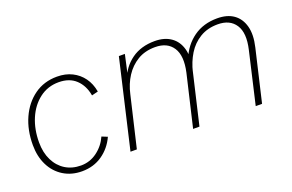

<svg xmlns="http://www.w3.org/2000/svg" viewBox="-72 -762 1557 1023"><g transform="rotate(-20 706.5 -250.0)"><path d="M250 10Q191 10 145.5 -18Q100 -46 75 -96Q50 -146 50 -211Q50 -296 80.5 -363.5Q111 -431 166 -470.5Q221 -510 295 -510Q343 -510 380 -491.5Q417 -473 441 -440Q465 -407 473 -361L437 -352Q427 -410 390.5 -444.5Q354 -479 293 -479Q231 -479 184 -443Q137 -407 111.5 -347Q86 -287 86 -213Q86 -155 107.5 -111.5Q129 -68 167 -44.5Q205 -21 255 -21Q306 -21 347 -51.5Q388 -82 409 -129L441 -116Q415 -59 365.5 -24.5Q316 10 250 10Z M527 0 643 -500H677L648 -369L642 -371Q664 -433 717.5 -471.5Q771 -510 849 -510Q904 -510 940.5 -484.5Q977 -459 990 -411.5Q1003 -364 987 -295L918 0H882L951 -294Q971 -384 940 -431.5Q909 -479 840 -479Q782 -479 740 -453.5Q698 -428 670.5 -385.5Q643 -343 631 -289L563 0ZM1237 0 1305 -294Q1326 -384 1295 -431.5Q1264 -479 1195 -479Q1137 -479 1094 -453Q1051 -427 1024 -383Q997 -339 984 -284L985 -361Q1013 -430 1069 -470Q1125 -510 1203 -510Q1260 -510 1296 -484.5Q1332 -459 1345 -411Q1358 -363 1342 -295L1273 0Z"/></g></svg>

Font: Kantumruy Pro ExtraLight
Style: Italic
Weight: 250
Italic angle: -13°
Version: Version 1.002